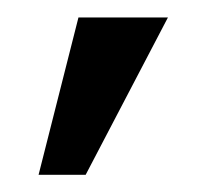

<svg xmlns="http://www.w3.org/2000/svg" viewBox="-20 -1002 238 221"><path d="M24.4 -800.8H78.6L173.3 -981.9H70.3Z"/></svg>

Font: Antonio
Style: Regular
Weight: 400
Designer: Vernon Adams
Foundry: Vernon Adams
Version: Version 1.002